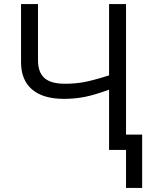

<svg xmlns="http://www.w3.org/2000/svg" viewBox="-20 -734 732 940"><path d="M514 -714V-365Q435 -340 391.5 -332Q348 -324 298 -324Q229 -324 197.5 -352Q166 -380 166 -440V-714H83V-430Q83 -342 137 -296Q191 -250 293 -250Q346 -250 394.5 -259.5Q443 -269 514 -295V0H597V186H676V-75H597V-714Z"/></svg>

Font: OpenSansMMV
Style: Regular
Weight: 400
Designer: Steve Matteson
Foundry: Ascender Corporation
Version: Version 4.000